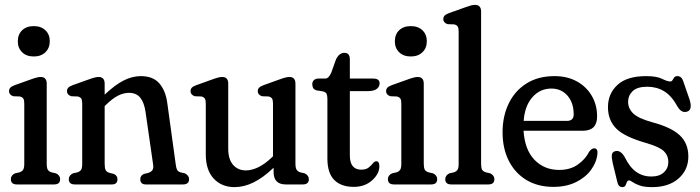

<svg xmlns="http://www.w3.org/2000/svg" viewBox="-20 -756 2870 787"><path d="M118.5 -524.5Q88.5 -524.5 70.8 -541.8Q53 -559 53 -586.5Q53 -615 70.8 -632Q88.5 -649 118.5 -649Q148 -649 166 -632Q184 -615 184 -587Q184 -559 166 -541.8Q148 -524.5 118.5 -524.5ZM171.5 -413V-84.5Q171.5 -68 175.8 -60.5Q180 -53 191.5 -49.5L209.5 -45.5Q226.5 -37.5 226.5 -21.5Q226.5 0 201.5 0H49.5Q24.5 0 24.5 -21.5Q24.5 -37.5 41.5 -45.5L59.5 -49.5Q70.5 -53 75 -60.5Q79.5 -68 79.5 -84.5V-331.5Q79.5 -346 75.5 -352Q71.5 -358 61.5 -360.5L34.5 -361.5Q17 -367.5 17 -382Q17 -390.5 22 -396.2Q27 -402 40.5 -407L105 -430Q121.5 -436 130.5 -438.2Q139.5 -440.5 146.5 -440.5Q171.5 -440.5 171.5 -413Z M409 -413V-368Q450.5 -407.5 486.2 -425.8Q522 -444 557 -444Q607.5 -444 633.5 -413.8Q659.5 -383.5 666 -331.5L700 -84.5Q702 -68 705.5 -60.5Q709 -53 720 -49.5L738 -45.5Q755 -36.5 755 -21.5Q755 0 730 0H578Q555 0 555 -21.5Q555 -36.5 570 -43L588 -47.5Q599.5 -51 604.8 -58.8Q610 -66.5 607.5 -82.5L576.5 -297.5Q571 -335.5 555 -355.5Q539 -375.5 508.5 -375.5Q486.5 -375.5 463.5 -363.8Q440.5 -352 413.5 -325.5L409 -321V-84.5Q409 -67 413 -59Q417 -51 428.5 -47.5L447 -43Q461.5 -36 461.5 -21.5Q461.5 0 438.5 0H287Q262 0 262 -21.5Q262 -37 279 -45.5L297 -49.5Q308 -53 312.5 -60.2Q317 -67.5 317 -84.5V-331.5Q317 -346 313 -352Q309 -358 299 -360.5L272 -361.5Q254.5 -367.5 254.5 -382Q254.5 -390.5 259.5 -396.2Q264.5 -402 278 -407L342.5 -430Q359 -436 368 -438.2Q377 -440.5 384 -440.5Q409 -440.5 409 -413Z M823.5 -123V-331.5Q823.5 -346 819.5 -352Q815.5 -358 806 -360.5L778.5 -361.5Q761 -367.5 761 -382Q761 -390.5 766 -396.2Q771 -402 785 -407L849 -430Q865.5 -436 874.5 -438.2Q883.5 -440.5 891 -440.5Q915.5 -440.5 915.5 -413V-146.5Q915.5 -103 935.5 -80.2Q955.5 -57.5 988 -57.5Q1011.5 -57.5 1038.2 -70.2Q1065 -83 1094 -110.5L1099 -115.5V-331.5Q1099 -346 1095 -352Q1091 -358 1081.5 -360.5L1054 -361.5Q1036.5 -367.5 1036.5 -382Q1036.5 -390.5 1041.8 -396.2Q1047 -402 1060.5 -407L1124.5 -430Q1141 -436 1150 -438.2Q1159 -440.5 1166.5 -440.5Q1191 -440.5 1191 -413V-84.5Q1191 -68 1196 -60.2Q1201 -52.5 1211 -49.5L1229 -45.5Q1246 -37 1246 -21.5Q1246 0 1221 0H1151.5Q1101.5 0 1101.5 -51V-68.5Q1058 -27 1018.8 -8Q979.5 11 941.5 11Q888.5 11 856 -24Q823.5 -59 823.5 -123Z M1303 -381.5 1278 -385.5Q1266.5 -389 1263.2 -396Q1260 -403 1260 -411.5Q1260 -421 1266.8 -427.5Q1273.5 -434 1285.5 -434H1312.5Q1320 -434 1325.5 -439Q1331 -444 1337.5 -457.5L1358 -514.5Q1371.5 -539.5 1391.5 -539.5Q1414 -539.5 1414 -512.5V-434H1509.5Q1536 -434 1536 -414.5Q1536 -400.5 1524.2 -391.5Q1512.5 -382.5 1487 -382.5H1414V-119Q1414 -60.5 1461 -60.5Q1480 -60.5 1490.8 -69Q1501.5 -77.5 1508.2 -86.2Q1515 -95 1522.5 -95Q1535 -95 1535 -74.5Q1535 -43.5 1505.2 -16.8Q1475.5 10 1430 10Q1378.5 10 1350.2 -18.2Q1322 -46.5 1322 -106V-349.5Q1322 -363.5 1318.8 -371Q1315.5 -378.5 1303 -381.5Z M1664 -524.5Q1634 -524.5 1616.2 -541.8Q1598.5 -559 1598.5 -586.5Q1598.5 -615 1616.2 -632Q1634 -649 1664 -649Q1693.5 -649 1711.5 -632Q1729.5 -615 1729.5 -587Q1729.5 -559 1711.5 -541.8Q1693.5 -524.5 1664 -524.5ZM1717 -413V-84.5Q1717 -68 1721.2 -60.5Q1725.5 -53 1737 -49.5L1755 -45.5Q1772 -37.5 1772 -21.5Q1772 0 1747 0H1595Q1570 0 1570 -21.5Q1570 -37.5 1587 -45.5L1605 -49.5Q1616 -53 1620.5 -60.5Q1625 -68 1625 -84.5V-331.5Q1625 -346 1621 -352Q1617 -358 1607 -360.5L1580 -361.5Q1562.5 -367.5 1562.5 -382Q1562.5 -390.5 1567.5 -396.2Q1572.5 -402 1586 -407L1650.5 -430Q1667 -436 1676 -438.2Q1685 -440.5 1692 -440.5Q1717 -440.5 1717 -413Z M1952 -708.5V-84.5Q1952 -67.5 1956.2 -60.2Q1960.5 -53 1972 -49.5L1989.5 -45.5Q2006.5 -37 2006.5 -21.5Q2006.5 0 1981.5 0H1830Q1805 0 1805 -21.5Q1805 -37 1822 -45.5L1840 -49.5Q1851 -53 1855.5 -60.2Q1860 -67.5 1860 -84.5V-627Q1860 -641.5 1856 -647.5Q1852 -653.5 1842 -656L1814.5 -657Q1797 -663 1797 -677.5Q1797 -686 1802.2 -691.8Q1807.5 -697.5 1821 -702.5L1885.5 -725.5Q1902 -731.5 1910.8 -733.8Q1919.5 -736 1927 -736Q1952 -736 1952 -708.5Z M2427.5 -278.5Q2427.5 -220 2368.5 -220H2126Q2131 -142 2171 -100.8Q2211 -59.5 2272 -59.5Q2318 -59.5 2349 -81.8Q2380 -104 2394.5 -133.5Q2405 -148 2415.5 -148Q2430.5 -148 2429 -127Q2426 -92 2403.2 -60.5Q2380.5 -29 2341 -9.5Q2301.5 10 2248.5 10Q2184.5 10 2137.8 -18.2Q2091 -46.5 2065.5 -97Q2040 -147.5 2040 -214Q2040 -279.5 2065.2 -331.8Q2090.5 -384 2138.2 -414Q2186 -444 2253 -444Q2304.5 -444 2343.8 -422.8Q2383 -401.5 2405.2 -364Q2427.5 -326.5 2427.5 -278.5ZM2240 -393Q2193.5 -393 2162.2 -357.5Q2131 -322 2126.5 -260.5H2304Q2331.5 -260.5 2331.5 -287.5Q2331.5 -334.5 2306.2 -363.8Q2281 -393 2240 -393Z M2650 -32.5Q2683 -32.5 2701.2 -49.5Q2719.5 -66.5 2719.5 -92.5Q2719.5 -118 2701.8 -135.8Q2684 -153.5 2631.5 -169Q2539.5 -195 2505.8 -229.2Q2472 -263.5 2472 -317Q2472 -372 2511 -408Q2550 -444 2628.5 -444Q2671.5 -444 2693.5 -433Q2715.5 -422 2727.5 -422Q2733.5 -422 2736.5 -427.5Q2739.5 -433 2743.5 -438.5Q2747.5 -444 2757 -444Q2765 -444 2771.2 -438.8Q2777.5 -433.5 2782.5 -417.5L2807 -346.5Q2818.5 -307.5 2799 -299.5Q2775 -289.5 2757.5 -318.5Q2733 -363.5 2702.2 -382Q2671.5 -400.5 2633.5 -400.5Q2591.5 -400.5 2573 -382.2Q2554.5 -364 2554.5 -339Q2554.5 -311.5 2575.5 -291Q2596.5 -270.5 2655 -254.5Q2732 -234 2766.8 -201Q2801.5 -168 2801.5 -114.5Q2801.5 -59.5 2761.2 -24.2Q2721 11 2653 11Q2620.5 11 2601.8 4.2Q2583 -2.5 2573.2 -9.5Q2563.5 -16.5 2559 -16.5Q2552 -16.5 2549.5 -9.5Q2547 -2.5 2543.8 4.2Q2540.5 11 2531 11Q2514.5 11 2510 -11.5L2491.5 -87.5Q2486.5 -110.5 2488 -121.5Q2489.5 -132.5 2500.5 -136Q2522.5 -143 2540.5 -112.5Q2561 -70.5 2587.8 -51.5Q2614.5 -32.5 2650 -32.5Z"/></svg>

Font: Fraunces 144pt S100
Style: Regular
Weight: 400
Version: Version 1.000; ttfautohint (v1.8.3)